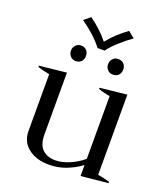

<svg xmlns="http://www.w3.org/2000/svg" viewBox="-152 -951 938 1069"><g transform="rotate(20 316.5 -416.5)"><path d="M238 -755C262 -733 281 -712 295 -693C295 -693 337 -693 337 -693C351 -712 370 -733 395 -755C419 -777 443 -796 466 -812C466 -812 428 -843 428 -843C407 -828 387 -811 367 -793C347 -774 331 -757 318 -740C318 -740 314 -740 314 -740C301 -757 285 -774 265 -793C245 -811 225 -828 204 -843C204 -843 166 -812 166 -812C189 -796 213 -777 238 -755ZM174 -596C182 -587 193 -583 206 -583C219 -583 229 -587 238 -596C246 -605 250 -616 250 -629C250 -642 246 -653 238 -662C229 -671 219 -675 206 -675C193 -675 182 -671 174 -662C165 -653 161 -642 161 -629C161 -616 165 -605 174 -596ZM459 -662C450 -671 439 -675 425 -675C412 -675 402 -671 394 -662C385 -653 381 -642 381 -629C381 -616 385 -605 394 -596C402 -587 412 -583 425 -583C439 -583 450 -587 459 -596C467 -605 471 -616 471 -629C471 -642 467 -653 459 -662ZM610 -15C583 -23 559 -28 540 -31C540 -31 540 -506 540 -506C540 -506 381 -489 381 -489C381 -489 381 -482 381 -482C399 -475 422 -469 450 -464C450 -464 450 -93 450 -93C427 -73 401 -57 371 -44C340 -31 313 -25 288 -25C255 -25 230 -34 211 -52C192 -70 182 -99 182 -139C182 -139 182 -506 182 -506C182 -506 22 -489 22 -489C22 -489 22 -482 22 -482C39 -475 63 -469 92 -464C92 -464 92 -129 92 -129C92 -86 107 -53 138 -28C169 -3 210 10 263 10C298 10 332 4 365 -9C397 -22 425 -37 450 -56C450 -56 450 9 450 9C450 9 610 -7 610 -7C610 -7 610 -15 610 -15Z"/></g></svg>

Font: BUSH 25 TRIRONG
Style: Regular
Weight: 400
Designer: Katatrad Team
Foundry: CadsonDemak